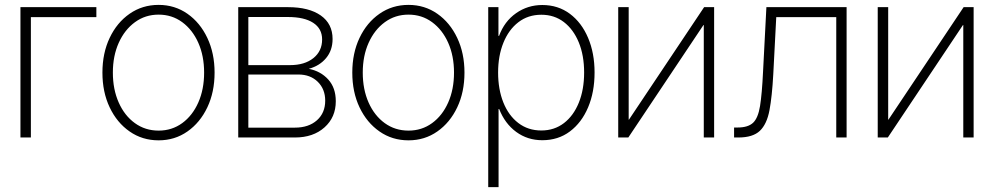

<svg xmlns="http://www.w3.org/2000/svg" viewBox="-20 -565 4085 789"><path d="M376 -535.6V-494.6H106.9V0H64V-535.6Z M631.8 11.7Q564.9 11.7 512.7 -24.7Q460.4 -61 430.7 -123.8Q400.9 -186.5 400.9 -266.6Q400.9 -346.7 430.7 -409.4Q460.4 -472.2 512.7 -508.5Q564.9 -544.9 631.8 -544.9Q698.2 -544.9 750.2 -508.5Q802.2 -472.2 832 -409.2Q861.8 -346.2 861.8 -266.6Q861.8 -186.5 832 -123.8Q802.2 -61 750.2 -24.7Q698.2 11.7 631.8 11.7ZM631.8 -28.3Q686.5 -28.3 728.8 -59.1Q771 -89.8 794.9 -143.8Q818.8 -197.8 818.8 -266.6Q818.8 -335.4 794.9 -389.2Q771 -442.9 728.8 -473.9Q686.5 -504.9 631.8 -504.9Q577.1 -504.9 534.7 -473.9Q492.2 -442.9 468 -389.2Q443.8 -335.4 443.8 -266.6Q443.8 -197.8 467.8 -143.8Q491.7 -89.8 534.2 -59.1Q576.7 -28.3 631.8 -28.3Z M959 0V-535.6H1163.6Q1249.5 -535.6 1298.1 -501.5Q1346.7 -467.3 1346.7 -404.8Q1346.7 -358.4 1320.1 -326.4Q1293.5 -294.4 1249 -282.2Q1297.9 -272.5 1328.9 -238.3Q1359.9 -204.1 1359.9 -148.9Q1359.9 -83 1313.5 -41.5Q1267.1 0 1191.9 0ZM1000.5 -40.5H1191.9Q1248.5 -40.5 1282.5 -70.8Q1316.4 -101.1 1316.4 -151.4Q1316.4 -198.7 1285.9 -228.8Q1255.4 -258.8 1206.1 -258.8H1000.5ZM1000.5 -297.4H1171.9Q1231.9 -297.4 1267.8 -326.2Q1303.7 -355 1303.7 -402.8Q1303.7 -447.3 1267.1 -471.2Q1230.5 -495.1 1163.6 -495.1H1000.5Z M1658.7 11.7Q1591.8 11.7 1539.6 -24.7Q1487.3 -61 1457.5 -123.8Q1427.7 -186.5 1427.7 -266.6Q1427.7 -346.7 1457.5 -409.4Q1487.3 -472.2 1539.6 -508.5Q1591.8 -544.9 1658.7 -544.9Q1725.1 -544.9 1777.1 -508.5Q1829.1 -472.2 1858.9 -409.2Q1888.7 -346.2 1888.7 -266.6Q1888.7 -186.5 1858.9 -123.8Q1829.1 -61 1777.1 -24.7Q1725.1 11.7 1658.7 11.7ZM1658.7 -28.3Q1713.4 -28.3 1755.6 -59.1Q1797.9 -89.8 1821.8 -143.8Q1845.7 -197.8 1845.7 -266.6Q1845.7 -335.4 1821.8 -389.2Q1797.9 -442.9 1755.6 -473.9Q1713.4 -504.9 1658.7 -504.9Q1604 -504.9 1561.5 -473.9Q1519 -442.9 1494.9 -389.2Q1470.7 -335.4 1470.7 -266.6Q1470.7 -197.8 1494.6 -143.8Q1518.6 -89.8 1561 -59.1Q1603.5 -28.3 1658.7 -28.3Z M1986.3 204.1V-535.6H2028.3V-417.5H2030.8Q2052.7 -477.1 2100.6 -510.7Q2148.4 -544.4 2208.5 -544.4Q2273.4 -544.4 2321.8 -508.3Q2370.1 -472.2 2396.7 -409.4Q2423.3 -346.7 2423.3 -267.1Q2423.3 -186.5 2396.7 -123.8Q2370.1 -61 2322 -24.9Q2273.9 11.2 2208.5 11.2Q2147.9 11.2 2101.3 -22.9Q2054.7 -57.1 2031.2 -117.2H2028.8V204.1ZM2204.6 -28.8Q2257.8 -28.8 2297.4 -59.1Q2336.9 -89.4 2358.6 -143.1Q2380.4 -196.8 2380.4 -267.1Q2380.4 -337.4 2358.4 -390.9Q2336.4 -444.3 2297.1 -474.4Q2257.8 -504.4 2204.6 -504.4Q2149.9 -504.4 2110.1 -473.6Q2070.3 -442.9 2048.6 -389.2Q2026.9 -335.4 2026.9 -267.1Q2026.9 -198.2 2048.3 -144.3Q2069.8 -90.3 2109.9 -59.6Q2149.9 -28.8 2204.6 -28.8Z M2914.6 0H2872.1V-461.9H2870.6L2562 0H2520.5V-535.6H2563.5V-73.2H2564.5L2873.5 -535.6H2914.6Z M2996.6 0V-41H3011.2Q3053.7 -41 3074.5 -60.3Q3095.2 -79.6 3103.3 -129.4Q3111.3 -179.2 3115.7 -271.5L3129.4 -535.6H3459V0H3416.5V-494.6H3169.9L3157.7 -260.3Q3152.8 -169.4 3142.1 -112.1Q3131.3 -54.7 3102.5 -27.3Q3073.7 0 3014.2 0Z M3981 0H3938.5V-461.9H3937L3628.4 0H3586.9V-535.6H3629.9V-73.2H3630.9L3939.9 -535.6H3981Z"/></svg>

Font: Inter Display Extra Light
Style: Regular
Weight: 200
Designer: Rasmus Andersson
Foundry: rsms
Version: Version 4.000;git-4fc901f